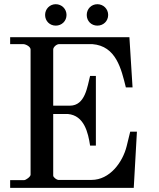

<svg xmlns="http://www.w3.org/2000/svg" viewBox="-20 -903 762 923"><path d="M28.8 -37.1V0H623L638.2 -270H606L588.9 -200.2C569.8 -123 507.8 -38.1 419.9 -38.1H259.8C253.9 -38.1 235.8 -49.8 235.8 -59.1V-355H306.2C384.8 -348.1 403.8 -265.1 413.1 -203.1H440.9V-538.1H413.1C399.9 -487.8 390.1 -395 315.9 -395H235.8V-665C235.8 -676.8 252 -690.9 264.2 -690.9H423.8C538.1 -682.1 563 -571.8 585 -482.9H617.2L602.1 -724.1H28.8V-690.9H91.8C103 -690.9 127 -679.2 127 -665V-63C127 -53.2 104 -37.1 96.2 -37.1ZM196.8 -831.1C196.8 -801.8 219.2 -779.8 248 -779.8C276.9 -779.8 299.8 -801.8 299.8 -831.1C299.8 -859.9 276.9 -882.8 248 -882.8C219.2 -882.8 196.8 -859.9 196.8 -831.1ZM397 -831.1C397 -801.8 418.9 -779.8 448.2 -779.8C477.1 -779.8 500 -801.8 500 -831.1C500 -859.9 477.1 -882.8 448.2 -882.8C418.9 -882.8 397 -859.9 397 -831.1Z"/></svg>

Font: MusGlyphs-Text
Style: Regular
Weight: 400
Version: Version 2.1.1